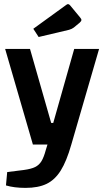

<svg xmlns="http://www.w3.org/2000/svg" viewBox="-20 -738 507 934"><path d="M462 -500 327 -35Q304 46 275.5 91.5Q247 137 206.5 156.5Q166 176 104 176Q49 176 9 164L15 99L95 89Q132 84 151 74.5Q170 65 181.5 46.5Q193 28 203 -9L211 -35H140L5 -500H126L229 -140H239L341 -500ZM142 -598 302 -714Q307 -718 311 -718Q316 -718 321 -712L369 -654Q376 -646 376 -641Q376 -635 368 -628L339 -604Q330 -597 316 -593L168 -558Z"/></svg>

Font: Changa Medium
Style: Regular
Weight: 500
Designer: Eduardo Rodriguez Tunni
Foundry: Eduardo Rodriguez Tunni
Version: Version 2.002; ttfautohint (v1.5) -l 8 -r 50 -G 150 -x 14 -H